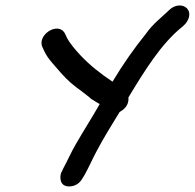

<svg xmlns="http://www.w3.org/2000/svg" viewBox="-20 -706 713 703"><path d="M143 -517C149 -505 157 -492 171 -476L204 -438C227 -412 250 -392 279 -372L312 -346V-345C324 -337 335 -331 345 -325C318 -277 285 -226 257 -177C239 -146 226 -115 213 -92L206 -77L205 -76C200 -65 201 -54 202 -47C207 -21 234 -20 253 -27C264 -31 275 -40 282 -53L290 -66C305 -93 319 -125 333 -151C358 -199 388 -247 418 -296C433 -304 445 -316 449 -332C450 -338 451 -341 450 -349C510 -448 569 -544 645 -606C650 -610 667 -623 672 -644C678 -669 660 -686 638 -686C614 -686 598 -668 596 -666L594 -664C573 -644 538 -617 514 -582C472 -530 431 -472 392 -407C351 -434 309 -467 276 -502C258 -521 235 -548 225 -568L218 -583C193 -630 113 -577 136 -532Z"/></svg>

Font: Stray Cat
Style: BlkObl
Weight: 900
Version: Version 1.0